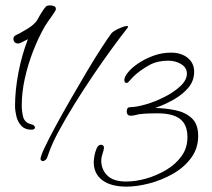

<svg xmlns="http://www.w3.org/2000/svg" viewBox="-20 -680 788 715"><path d="M451 15Q393 15 361 -9Q329 -33 329 -77Q329 -84 331.5 -99Q334 -114 340 -127.5Q346 -141 356 -141Q360 -141 363.5 -138.5Q367 -136 367 -132Q367 -126 365.5 -120Q364 -114 362 -108Q357 -93 357 -83Q357 -49 379.5 -26.5Q402 -4 450 -4Q485 -4 524 -15Q563 -26 598.5 -47Q634 -68 656 -98.5Q678 -129 678 -169Q678 -216 650.5 -237Q623 -258 567 -258Q551 -258 534.5 -257.5Q518 -257 501 -255Q498 -255 494.5 -254Q491 -253 487 -252Q482 -251 477 -250Q472 -249 468 -249Q452 -249 452 -265Q452 -281 465 -281Q487 -281 522 -291Q557 -301 592.5 -319Q628 -337 652 -359.5Q676 -382 676 -406Q676 -428 655 -441Q634 -454 606 -454Q566 -454 537 -438Q508 -422 487 -404Q475 -394 465.5 -382.5Q456 -371 452 -371Q443 -371 443 -382Q443 -394 457 -411Q471 -428 495.5 -444.5Q520 -461 551.5 -472.5Q583 -484 617 -484Q655 -484 679 -464.5Q703 -445 703 -413Q703 -379 681.5 -353.5Q660 -328 626.5 -309Q593 -290 558 -278Q597 -277 633.5 -269.5Q670 -262 694 -240Q718 -218 718 -174Q718 -127 691.5 -91.5Q665 -56 623.5 -32.5Q582 -9 536 3Q490 15 451 15ZM97 -197Q73 -197 59.5 -211.5Q46 -226 41 -247Q36 -268 36 -285Q36 -345 49 -411.5Q62 -478 84 -534Q75 -530 64 -524Q53 -518 49 -518Q30 -518 30 -536Q30 -543 36 -547Q40 -549 43 -551Q46 -553 50 -554Q68 -564 85 -574.5Q102 -585 115 -600Q119 -606 122.5 -612Q126 -618 129 -624Q134 -632 138.5 -639Q143 -646 149 -653Q152 -660 167 -660Q176 -660 182.5 -656.5Q189 -653 188 -645Q187 -644 187 -642Q187 -642 185 -638L173 -620Q166 -610 159.5 -601Q153 -592 147 -582Q123 -540 103.5 -490Q84 -440 72.5 -388Q61 -336 61 -288Q61 -266 66 -245.5Q71 -225 93 -218Q111 -215 110 -203Q107 -197 97 -197ZM140 -80Q132 -81 131 -87Q130 -96 145.5 -129Q161 -162 187 -210Q213 -258 243.5 -311Q274 -364 304 -414.5Q334 -465 358.5 -502.5Q383 -540 395 -556Q402 -564 421 -573Q440 -582 451 -583Q457 -583 457 -581Q457 -578 454 -575Q428 -542 394.5 -496Q361 -450 325.5 -397.5Q290 -345 257.5 -292.5Q225 -240 199.5 -193Q174 -146 162 -111Q160 -104 155.5 -93Q151 -82 140 -80Z"/></svg>

Font: Licorice
Style: Regular
Weight: 400
Designer: Robert E. Leuschke
Foundry: Robert E. Leuschke
Version: Version 1.010; ttfautohint (v1.8.3)